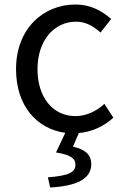

<svg xmlns="http://www.w3.org/2000/svg" viewBox="-20 -577 549 850"><path d="M202 253C319 247 384 215 384 150C384 105 354 84 303 72L329 12C386 7 439 -17 482 -56L442 -117C408 -86 364 -63 314 -63C214 -63 146 -146 146 -271C146 -396 218 -481 317 -481C360 -481 393 -461 425 -433L472 -493C433 -527 384 -557 313 -557C174 -557 51 -452 51 -271C51 -107 144 -6 269 11L228 98C291 108 314 124 314 152C314 185 286 201 192 208Z"/></svg>

Font: Source Han Sans TC
Style: Regular
Weight: 400
Designer: Ryoko NISHIZUKA 西塚涼子 (kana, bopomofo & ideographs); Paul D. Hunt (Latin, Greek & Cyrillic); Sandoll Communications 산돌커뮤니
Foundry: Adobe
Version: Version 2.002;hotconv 1.0.116;makeotfexe 2.5.65601